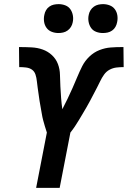

<svg xmlns="http://www.w3.org/2000/svg" viewBox="-20 -910 619 930"><path d="M155 0 207 -268Q202 -283 197.5 -298Q193 -313 189 -328Q185 -343 182.5 -359Q180 -375 177 -390.5Q174 -406 171.5 -422Q169 -438 167 -453.5Q165 -469 162.5 -485Q160 -501 158.5 -517Q157 -533 152 -548.5Q147 -564 135 -572.5Q123 -581 106.5 -583Q90 -585 73 -585L72 -682H76Q104 -682 133 -680.5Q162 -679 187 -670Q212 -661 231.5 -643Q251 -625 260.5 -600Q270 -575 270.5 -547Q271 -519 272.5 -491Q274 -463 276 -435.5Q278 -408 282 -381Q295 -406 307.5 -432Q320 -458 331.5 -484Q343 -510 354 -536.5Q365 -563 378 -589Q391 -615 413 -636Q435 -657 462 -667.5Q489 -678 516 -680Q543 -682 570 -682H578L579 -585Q562 -585 544.5 -583Q527 -581 511 -572.5Q495 -564 484 -548.5Q473 -533 465.5 -517Q458 -501 449.5 -485Q441 -469 433 -453.5Q425 -438 416.5 -422Q408 -406 399 -390.5Q390 -375 380.5 -359Q371 -343 362 -328Q353 -313 343 -298Q333 -283 321 -268L269 0ZM478 -750Q461 -750 445.5 -756Q430 -762 421 -775Q412 -788 409 -805Q406 -822 410 -839Q412 -850 418.5 -860.5Q425 -871 435 -878Q445 -885 456.5 -887.5Q468 -890 479 -890Q496 -890 511.5 -884Q527 -878 536.5 -865Q546 -852 548.5 -835Q551 -818 547 -801Q545 -790 539 -779.5Q533 -769 523 -762Q513 -755 501.5 -752.5Q490 -750 478 -750ZM263 -750Q246 -750 230.5 -756Q215 -762 205.5 -775Q196 -788 193.5 -805Q191 -822 195 -839Q197 -850 203 -860.5Q209 -871 219 -878Q229 -885 240.5 -887.5Q252 -890 264 -890Q281 -890 296.5 -884Q312 -878 321 -865Q330 -852 333 -835Q336 -818 332 -801Q330 -790 323.5 -779.5Q317 -769 307 -762Q297 -755 285.5 -752.5Q274 -750 263 -750Z"/></svg>

Font: Lode Term
Style: Bold Italic
Weight: 700
Italic angle: -11°
Monospace: yes
Designer: Belleve Invis
Foundry: Belleve Invis
Version: Version 29.2.0